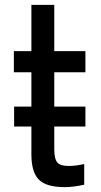

<svg xmlns="http://www.w3.org/2000/svg" viewBox="-20 -756 413 789"><path d="M203 -236V-143Q203 -103 215.5 -88.5Q228 -74 262 -74Q292 -74 326 -82V3Q281 13 246 13Q170 13 139.5 -18Q109 -49 109 -122V-236H38V-318H109V-459H37V-546H109V-736H203V-546H331V-459H203V-318H331V-236Z"/></svg>

Font: Biryani
Style: Regular
Weight: 400
Designer: Dan Reynolds and Mathieu Réguer
Foundry: Dan Reynolds and Mathieu Réguer
Version: Version 1.004; ttfautohint (v1.1) -l 5 -r 5 -G 72 -x 0 -D la